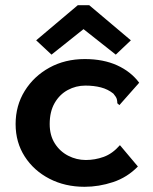

<svg xmlns="http://www.w3.org/2000/svg" viewBox="-20 -706 590 738"><path d="M305 12Q230 12 170 -19Q110 -50 75 -104.5Q40 -159 40 -229Q40 -300 75 -356.5Q110 -413 170 -446Q230 -479 306 -479Q377 -479 430 -455Q483 -431 515 -388L446 -310L439 -302L431 -309Q431 -317 429 -325Q427 -333 416 -346Q395 -363 368 -370Q341 -377 308 -377Q272 -377 240.5 -360Q209 -343 190 -310Q171 -277 171 -229Q171 -186 190.5 -155Q210 -124 242 -107.5Q274 -91 310 -91Q345 -91 378.5 -103Q412 -115 441 -148L510 -66Q469 -24 414.5 -6Q360 12 305 12ZM178 -496 119 -551 279 -686H323L483 -551L425 -496L301 -594Z"/></svg>

Font: Inconsolata SemiExpanded ExtraBold
Style: Regular
Weight: 800
Width: 6
Monospace: yes
Designer: Raph Levien, Cyreal, Brenton Simpson
Foundry: Raph Levien, Cyreal, Google
Version: Version 3.001; ttfautohint (v1.8.2.53-6de2)